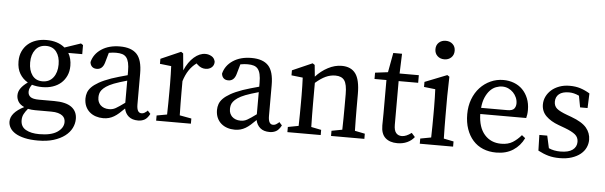

<svg xmlns="http://www.w3.org/2000/svg" viewBox="-55 -925 4200 1332"><g transform="rotate(5 2045.5 -259.0)"><path d="M237 -203Q285 -203 312 -238Q339 -273 339 -329Q339 -383 314 -416.5Q289 -450 242 -450Q194 -450 167.5 -415.5Q141 -381 141 -326Q141 -271 166 -237Q191 -203 237 -203ZM205 1Q179 1 154 -4Q137 16 127 35Q117 54 117 78Q117 123 153 143.5Q189 164 247 164Q330 164 372.5 135Q415 106 415 65Q415 53 410.5 41.5Q406 30 394.5 21Q383 12 364 6.5Q345 1 316 1ZM496 -415H399Q421 -377 421 -327Q421 -288 407 -257.5Q393 -227 369 -206Q345 -185 312 -174Q279 -163 240 -163Q220 -163 202 -165.5Q184 -168 167 -173Q159 -162 153.5 -149.5Q148 -137 148 -123Q148 -100 165 -87Q182 -74 226 -74H330Q412 -74 451.5 -45Q491 -16 491 37Q491 70 475.5 101Q460 132 428.5 156Q397 180 350.5 194.5Q304 209 241 209Q188 209 149 200Q110 191 84.5 175.5Q59 160 46.5 139Q34 118 34 95Q34 33 127 -14Q98 -27 85.5 -47.5Q73 -68 73 -91Q73 -118 89.5 -141Q106 -164 137 -186Q102 -206 81 -241Q60 -276 60 -327Q60 -366 74 -396.5Q88 -427 112 -448Q136 -469 169 -480Q202 -491 241 -491Q320 -491 369 -450L481 -488L496 -478Z M823 -259Q797 -252 772.5 -244Q748 -236 732 -230Q699 -217 679.5 -203.5Q660 -190 650 -177Q640 -164 637 -151Q634 -138 634 -127Q634 -107 639.5 -95Q645 -83 653 -74Q676 -51 714 -51Q726 -51 737 -53.5Q748 -56 760 -62.5Q772 -69 787 -79.5Q802 -90 823 -105ZM1003 -43Q986 -11 966 -0.5Q946 10 922 10Q880 10 856 -10.5Q832 -31 825 -65Q805 -45 788 -30Q771 -15 754 -5Q737 5 719 10Q701 15 679 15Q652 15 627.5 7Q603 -1 584.5 -17Q566 -33 555.5 -56.5Q545 -80 545 -111Q545 -132 552 -152Q559 -172 577 -190.5Q595 -209 627.5 -227.5Q660 -246 711 -264Q734 -272 763.5 -280.5Q793 -289 823 -297V-324Q823 -360 817.5 -383.5Q812 -407 801 -420.5Q790 -434 772.5 -439.5Q755 -445 730 -445Q719 -445 706.5 -444Q694 -443 679 -440L659 -370Q645 -322 605 -322Q584 -322 572 -333.5Q560 -345 558 -365Q572 -422 624 -456.5Q676 -491 753 -491Q832 -491 870 -451Q908 -411 908 -315V-101Q908 -42 941 -42Q953 -42 962 -47.5Q971 -53 978 -59L983 -65Z M1204 -364Q1230 -424 1268.5 -457.5Q1307 -491 1348 -491Q1370 -491 1390.5 -479.5Q1411 -468 1416 -442Q1416 -417 1399 -402.5Q1382 -388 1356 -388Q1325 -388 1299 -413L1292 -420Q1261 -397 1240 -365.5Q1219 -334 1205 -289V-210Q1205 -177 1205.5 -133Q1206 -89 1207 -51L1289 -36V0H1047V-36L1119 -49Q1120 -87 1120.5 -131.5Q1121 -176 1121 -210V-261Q1121 -302 1120 -329Q1119 -356 1118 -386L1039 -395V-430L1178 -491L1193 -481Z M1739 -259Q1713 -252 1688.5 -244Q1664 -236 1648 -230Q1615 -217 1595.5 -203.5Q1576 -190 1566 -177Q1556 -164 1553 -151Q1550 -138 1550 -127Q1550 -107 1555.5 -95Q1561 -83 1569 -74Q1592 -51 1630 -51Q1642 -51 1653 -53.5Q1664 -56 1676 -62.5Q1688 -69 1703 -79.5Q1718 -90 1739 -105ZM1919 -43Q1902 -11 1882 -0.5Q1862 10 1838 10Q1796 10 1772 -10.5Q1748 -31 1741 -65Q1721 -45 1704 -30Q1687 -15 1670 -5Q1653 5 1635 10Q1617 15 1595 15Q1568 15 1543.5 7Q1519 -1 1500.5 -17Q1482 -33 1471.5 -56.5Q1461 -80 1461 -111Q1461 -132 1468 -152Q1475 -172 1493 -190.5Q1511 -209 1543.5 -227.5Q1576 -246 1627 -264Q1650 -272 1679.5 -280.5Q1709 -289 1739 -297V-324Q1739 -360 1733.5 -383.5Q1728 -407 1717 -420.5Q1706 -434 1688.5 -439.5Q1671 -445 1646 -445Q1635 -445 1622.5 -444Q1610 -443 1595 -440L1575 -370Q1561 -322 1521 -322Q1500 -322 1488 -333.5Q1476 -345 1474 -365Q1488 -422 1540 -456.5Q1592 -491 1669 -491Q1748 -491 1786 -451Q1824 -411 1824 -315V-101Q1824 -42 1857 -42Q1869 -42 1878 -47.5Q1887 -53 1894 -59L1899 -65Z M2497 -36V0H2265V-36L2339 -50Q2340 -87 2340.5 -131Q2341 -175 2341 -210V-298Q2341 -366 2322 -393Q2303 -420 2259 -420Q2224 -420 2191.5 -405Q2159 -390 2121 -357V-210Q2121 -177 2121.5 -132.5Q2122 -88 2123 -50L2193 -36V0H1961V-36L2035 -50Q2036 -88 2036.5 -132Q2037 -176 2037 -210V-261Q2037 -302 2036 -329Q2035 -356 2034 -386L1955 -395V-430L2094 -491L2109 -481L2117 -400Q2154 -441 2201.5 -466Q2249 -491 2297 -491Q2362 -491 2393.5 -448Q2425 -405 2425 -306V-210Q2425 -175 2425.5 -131.5Q2426 -88 2427 -50Z M2845 -43Q2826 -18 2795.5 -4Q2765 10 2727 10Q2674 10 2643.5 -17.5Q2613 -45 2613 -104Q2613 -123 2613.5 -141.5Q2614 -160 2614 -189V-420H2531V-464L2620 -475L2645 -611H2706L2701 -473H2835V-420H2699V-116Q2699 -77 2713.5 -59.5Q2728 -42 2754 -42Q2784 -42 2821 -70Z M3001 -598Q2972 -598 2953 -616Q2934 -634 2934 -663Q2934 -692 2953 -709.5Q2972 -727 3001 -727Q3030 -727 3049 -709.5Q3068 -692 3068 -663Q3068 -634 3049 -616Q3030 -598 3001 -598ZM3115 -36V0H2883V-36L2958 -50Q2959 -88 2959.5 -132.5Q2960 -177 2960 -210V-260Q2960 -301 2959 -328.5Q2958 -356 2957 -386L2878 -395V-430L3032 -491L3047 -481L3044 -345V-210Q3044 -177 3044.5 -132.5Q3045 -88 3046 -50Z M3467 -285Q3503 -285 3515 -300Q3527 -315 3527 -337Q3527 -358 3518.5 -377.5Q3510 -397 3495.5 -412Q3481 -427 3461.5 -436Q3442 -445 3419 -445Q3398 -445 3375.5 -436.5Q3353 -428 3334.5 -408.5Q3316 -389 3302.5 -358.5Q3289 -328 3285 -285ZM3283 -242Q3285 -149 3329 -99Q3373 -49 3445 -49Q3493 -49 3525 -69Q3557 -89 3584 -121L3608 -102Q3582 -48 3533.5 -16.5Q3485 15 3416 15Q3365 15 3324 -2Q3283 -19 3254 -51.5Q3225 -84 3209 -130Q3193 -176 3193 -233Q3193 -290 3211 -337.5Q3229 -385 3260.5 -419Q3292 -453 3334 -472Q3376 -491 3423 -491Q3462 -491 3496.5 -478Q3531 -465 3556 -440Q3581 -415 3595.5 -379Q3610 -343 3610 -298Q3610 -281 3608 -267Q3606 -253 3603 -242Z M3914 -277Q3990 -249 4020.5 -212.5Q4051 -176 4051 -129Q4051 -101 4039 -75Q4027 -49 4002.5 -29Q3978 -9 3941.5 3Q3905 15 3857 15Q3814 15 3779.5 5.5Q3745 -4 3707 -24L3704 -133H3759L3778 -47Q3813 -31 3859 -31Q3916 -31 3944 -52Q3972 -73 3972 -108Q3972 -140 3948.5 -159Q3925 -178 3877 -196L3831 -213Q3776 -233 3743 -265.5Q3710 -298 3710 -346Q3710 -375 3722.5 -401Q3735 -427 3757.5 -447Q3780 -467 3812.5 -479Q3845 -491 3885 -491Q3926 -491 3959 -480.5Q3992 -470 4025 -450L4021 -348H3969L3954 -428Q3918 -445 3884 -445Q3838 -445 3814.5 -425.5Q3791 -406 3791 -372Q3791 -342 3811.5 -324.5Q3832 -307 3884 -288Z"/></g></svg>

Font: SourceSerifPro
Style: Book
Weight: 400
Designer: Frank Grießhammer
Foundry: Adobe Systems Incorporated
Version: Version 1.014;PS Version 1.0;hotconv 1.0.73;makeotf.lib2.5.5